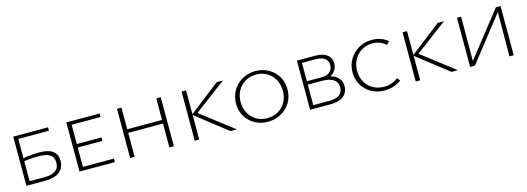

<svg xmlns="http://www.w3.org/2000/svg" viewBox="-4 -1102 4784 1743"><g transform="rotate(-15 2387.5 -231.0)"><path d="M98 0V-462H425V-430H137V-33H278Q346 -33 380.5 -58Q415 -83 415 -135Q415 -184 381 -207.5Q347 -231 266 -231Q242 -231 204.5 -228.5Q167 -226 125 -219V-246Q171 -257 213.5 -260Q256 -263 284 -263Q372 -263 414 -232.5Q456 -202 456 -140Q456 -96 435.5 -64.5Q415 -33 374.5 -16.5Q334 0 274 0Z M597 0V-462H638V0ZM611 0V-33H930V0ZM611 -215V-248H870V-215ZM611 -429V-462H910V-429Z M1442 0V-462H1484V0ZM1073 0V-462H1115V0ZM1087 -225V-259H1469V-225Z M2016 0 1717 -234 2010 -462H2069L1750 -223L1752 -250L2076 0ZM1680 0V-462H1722V0Z M2367 6Q2298 6 2244 -25Q2190 -56 2159.5 -108.5Q2129 -161 2129 -227Q2129 -295 2161 -349.5Q2193 -404 2249 -436Q2305 -468 2375 -468Q2443 -468 2497.5 -437Q2552 -406 2583 -353.5Q2614 -301 2614 -233Q2614 -164 2581.5 -110Q2549 -56 2493 -25Q2437 6 2367 6ZM2370 -27Q2428 -27 2473 -52.5Q2518 -78 2544 -124Q2570 -170 2570 -229Q2570 -289 2544.5 -336Q2519 -383 2474 -409.5Q2429 -436 2371 -436Q2315 -436 2270 -409.5Q2225 -383 2199 -337Q2173 -291 2173 -230Q2173 -171 2198.5 -125Q2224 -79 2268.5 -53Q2313 -27 2370 -27Z M2764 0V-462H2937Q3007 -462 3046 -433Q3085 -404 3085 -352Q3085 -315 3067 -287.5Q3049 -260 3015.5 -244.5Q2982 -229 2935 -229L2941 -255Q2999 -255 3039 -240Q3079 -225 3100.5 -196.5Q3122 -168 3122 -128Q3122 -88 3102.5 -59Q3083 -30 3045.5 -15Q3008 0 2952 0ZM2803 -33H2954Q3018 -33 3049.5 -57Q3081 -81 3081 -128Q3081 -175 3044.5 -200.5Q3008 -226 2933 -226H2791V-258H2939Q2991 -258 3018.5 -281Q3046 -304 3046 -346Q3046 -384 3018 -407Q2990 -430 2933 -430H2803Z M3464 6Q3394 6 3340 -25Q3286 -56 3255 -108.5Q3224 -161 3224 -227Q3224 -296 3256.5 -350Q3289 -404 3344 -436Q3399 -468 3468 -468Q3512 -468 3549.5 -455Q3587 -442 3618 -417L3591 -388Q3565 -412 3533 -424Q3501 -436 3465 -436Q3410 -436 3365 -409.5Q3320 -383 3294 -337Q3268 -291 3268 -230Q3268 -171 3293.5 -125.5Q3319 -80 3364.5 -54Q3410 -28 3468 -28Q3509 -28 3542 -40Q3575 -52 3601 -74L3623 -46Q3591 -21 3551 -7.5Q3511 6 3464 6Z M4093 0 3794 -234 4087 -462H4146L3827 -223L3829 -250L4153 0ZM3757 0V-462H3799V0Z M4287 0V-21L4634 -462H4660V-441L4313 0ZM4268 0V-462H4307L4306 0ZM4638 0 4640 -462H4678V0Z"/></g></svg>

Font: Ysabeau SC ExtraLight
Style: Regular
Weight: 250
Designer: Christian Thalmann (Catharsis Fonts)
Version: Version 2.001;gftools[0.9.30]; featfreeze: smcp